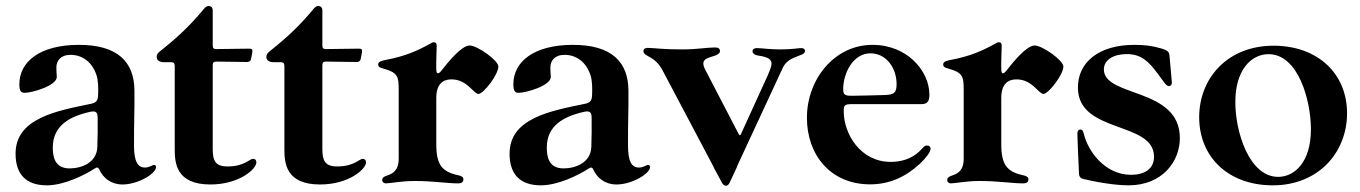

<svg xmlns="http://www.w3.org/2000/svg" viewBox="-20 -592 4448 628"><path d="M133.5 14.2C188.9 14.2 256 -18.8 290.5 -41.2C293.3 -43 295.5 -44 297.6 -44C300.8 -44 302.9 -41.5 304.7 -37.6C317.5 -9.6 343.4 11.4 380.7 11.4C431.5 11.4 490.4 -24.1 490.4 -45.5C490.4 -49 488.6 -52.6 483.3 -52.6C478.7 -52.6 468.4 -44 454.5 -44C429.7 -44 418.7 -64.6 418.3 -114.3C418 -206 420.5 -223.4 419.7 -296.5C419 -388.1 366.5 -446 235.8 -445.3C111.2 -444.6 43.3 -391 43.3 -316.1C43.3 -295.1 48.3 -288.4 60.4 -288.4C84.5 -288.4 165.8 -311.4 165.8 -340.6C165.5 -348.7 164.1 -361.9 164.4 -371.4C164.4 -392.8 177.9 -412.6 210.9 -412.6C248.2 -412.6 280.9 -390.3 295.5 -346.6C301.8 -328.5 301.8 -300.1 300.8 -279.8C300.1 -262.8 294.4 -256 277.7 -252.5C165.1 -229.4 30.9 -205.3 30.9 -89.5C30.9 -22 65 14.2 133.5 14.2ZM152.7 -109.4C152.7 -180.8 207 -211.3 276.3 -226.6C293 -229.8 299 -225.1 299.4 -208.1C300.1 -175.8 299.4 -143.1 298.3 -110.8C296.5 -61.1 248.6 -41.2 207.4 -41.2C157.7 -41.2 152.7 -81.7 152.7 -109.4Z M668 11.4C763.1 11.4 818.5 -39.4 818.5 -60.7C818.5 -68.9 814.3 -72.1 808.2 -72.4C795.8 -72.8 780.9 -47.9 725.1 -47.6C683.6 -47.2 675.8 -67.1 675.8 -105.1V-379.3C676.1 -387.4 679 -390.3 687.1 -390.6L788 -389.2C796.2 -389.6 799.7 -392.4 801.5 -400.6L805.4 -421.9C806.5 -430 804 -432.9 795.8 -432.9L687.1 -431.5C679 -431.5 676.1 -434.3 675.8 -442.5V-557.9C675.8 -567.8 669.7 -572.4 662.6 -572.4C654.8 -572.4 649.9 -566.8 642.4 -557.5C603.7 -511.7 567.5 -475.1 503.9 -424.7C497.5 -419.7 492.5 -414.8 492.5 -405.9C492.5 -395.6 500 -388.5 518.5 -388.5H540.1C548.3 -388.1 551.1 -385.3 551.5 -377.1V-105.1C551.5 -60.7 554.7 11.4 668 11.4Z M1026.6 11.4C1121.8 11.4 1177.2 -39.4 1177.2 -60.7C1177.2 -68.9 1172.9 -72.1 1166.9 -72.4C1154.5 -72.8 1139.6 -47.9 1083.8 -47.6C1042.3 -47.2 1034.4 -67.1 1034.4 -105.1V-379.3C1034.8 -387.4 1037.6 -390.3 1045.8 -390.6L1146.7 -389.2C1154.8 -389.6 1158.4 -392.4 1160.2 -400.6L1164.1 -421.9C1165.1 -430 1162.6 -432.9 1154.5 -432.9L1045.8 -431.5C1037.6 -431.5 1034.8 -434.3 1034.4 -442.5V-557.9C1034.4 -567.8 1028.4 -572.4 1021.3 -572.4C1013.5 -572.4 1008.5 -566.8 1001.1 -557.5C962.4 -511.7 926.1 -475.1 862.6 -424.7C856.2 -419.7 851.2 -414.8 851.2 -405.9C851.2 -395.6 858.7 -388.5 877.1 -388.5H898.8C907 -388.1 909.8 -385.3 910.2 -377.1V-105.1C910.2 -60.7 913.4 11.4 1026.6 11.4Z M1242.9 7.8C1255.7 7.8 1291.9 0 1335.9 0C1399.5 0 1440.3 7.8 1478.7 7.8C1485.8 7.8 1495.7 6 1495.7 -5C1495.7 -12.4 1491.1 -16 1478.7 -18.8C1425.8 -30.2 1407 -52.6 1407 -120.7V-271.3C1407 -316.4 1427.9 -332.4 1456.7 -332.4C1508.5 -332.4 1529.1 -284.8 1544.7 -284.8C1561.8 -284.8 1610.1 -348.4 1610.1 -374.3C1610.1 -394.5 1541.5 -443.2 1516 -443.2C1489.7 -443.2 1445.3 -388.5 1425.4 -362.9C1419.7 -355.5 1415.8 -352.3 1412.3 -352.3C1405.5 -352.3 1407 -367.5 1407 -391.3C1407 -409.8 1408.4 -431.8 1408.4 -442.5C1408.4 -450.3 1405.2 -453.8 1399.5 -453.8C1395.6 -453.8 1393.1 -452.8 1388.5 -449.9C1346.6 -426.8 1308.2 -408.7 1242.9 -396.3C1226.6 -393.1 1217 -390.3 1217 -381C1217 -373.6 1222.3 -370.7 1233 -367.9C1282.3 -354.4 1284.1 -341.6 1284.1 -294.7V-75.3C1284.1 -52.9 1280.9 -28.4 1245.7 -17.8C1234 -13.8 1230.1 -9.6 1230.1 -3.6C1230.1 3.6 1235.4 7.8 1242.9 7.8Z M1749.3 14.2C1804.7 14.2 1871.8 -18.8 1906.2 -41.2C1909.1 -43 1911.2 -44 1913.4 -44C1916.5 -44 1918.7 -41.5 1920.5 -37.6C1933.2 -9.6 1959.2 11.4 1996.4 11.4C2047.2 11.4 2106.2 -24.1 2106.2 -45.5C2106.2 -49 2104.4 -52.6 2099.1 -52.6C2094.5 -52.6 2084.2 -44 2070.3 -44C2045.5 -44 2034.4 -64.6 2034.1 -114.3C2033.7 -206 2036.2 -223.4 2035.5 -296.5C2034.8 -388.1 1982.2 -446 1851.6 -445.3C1726.9 -444.6 1659.1 -391 1659.1 -316.1C1659.1 -295.1 1664.1 -288.4 1676.1 -288.4C1700.3 -288.4 1781.6 -311.4 1781.6 -340.6C1781.2 -348.7 1779.8 -361.9 1780.2 -371.4C1780.2 -392.8 1793.7 -412.6 1826.7 -412.6C1864 -412.6 1896.7 -390.3 1911.2 -346.6C1917.6 -328.5 1917.6 -300.1 1916.5 -279.8C1915.8 -262.8 1910.2 -256 1893.5 -252.5C1780.9 -229.4 1646.7 -205.3 1646.7 -89.5C1646.7 -22 1680.8 14.2 1749.3 14.2ZM1768.5 -109.4C1768.5 -180.8 1822.8 -211.3 1892 -226.6C1908.7 -229.8 1914.8 -225.1 1915.1 -208.1C1915.8 -175.8 1915.1 -143.1 1914.1 -110.8C1912.3 -61.1 1864.3 -41.2 1823.2 -41.2C1773.4 -41.2 1768.5 -81.7 1768.5 -109.4Z M2354.8 15.6C2358.7 15.6 2362.9 12.4 2366.1 6.4L2391.3 -47.6H2390.6L2539.8 -369C2553.6 -399.5 2581 -403.8 2604 -414.1C2609.7 -416.9 2612.9 -420.8 2613.3 -425.4C2612.9 -432.2 2607.2 -434.7 2600.5 -434.7C2591.3 -434.7 2572.1 -430.4 2532.3 -430.4C2497.2 -430.4 2474.1 -434.3 2455.6 -434.7C2448.2 -434.7 2441.4 -431.8 2441.4 -424.7C2441.4 -417.3 2447.4 -414.1 2452.8 -411.9C2464.5 -408 2503.6 -408 2503.6 -384.2C2503.6 -377.1 2501.1 -369.3 2491.5 -346.2L2402.7 -151.6C2400.6 -148.8 2398.4 -149.5 2396 -153.8L2291.2 -355.5C2285.2 -366.8 2280.5 -375.4 2280.5 -383.9C2280.5 -401.6 2301.5 -403.8 2320 -410.5C2328.5 -414.1 2334.5 -418 2334.9 -424C2335.2 -434.3 2328.1 -436.8 2317.8 -436.8C2295.8 -436.8 2256 -430.4 2215.6 -430.4C2148.1 -430 2124.6 -435 2098 -435.4C2088.8 -435 2084.5 -430.8 2084.5 -425.4C2084.5 -404.8 2122.2 -412.3 2148.8 -358.7L2315 -44.4H2314.3L2335.9 -4.6L2340.9 5L2341.6 6C2345.2 12.4 2349.8 15.6 2354.8 15.6Z M2826 11C2889.2 11 2942.1 -13.1 2989.3 -56.8C3008.9 -75.3 3023.8 -95.2 3023.8 -105.8C3023.8 -111.5 3019.5 -116.1 3012.1 -116.1C3002.5 -116.1 2998.2 -106.9 2986.2 -95.9C2959.2 -71 2925.4 -62.5 2893.5 -62.5C2793.7 -62.5 2739.7 -154.8 2739.7 -227.6C2739.7 -247.9 2742.5 -251.4 2766.3 -251.4H2994C3013.5 -251.4 3019.9 -261 3019.9 -282.3C3019.9 -359.7 2947.8 -445.3 2833.8 -445.3C2709.2 -445.3 2619.3 -332.7 2619.3 -206.7C2619.3 -85.6 2696.4 11 2826 11ZM2737.9 -300.1C2737.9 -351.9 2769.9 -417.6 2827.1 -417.6C2878.6 -417.6 2912.6 -370 2912.6 -317.1C2912.6 -289.1 2905.2 -282.3 2873.9 -281.2C2840.9 -280.2 2783.4 -278.8 2768.5 -278.8C2743.6 -278.4 2737.9 -282 2737.9 -300.1Z M3090.9 7.8C3103.7 7.8 3139.9 0 3183.9 0C3247.5 0 3288.4 7.8 3326.7 7.8C3333.8 7.8 3343.8 6 3343.8 -5C3343.8 -12.4 3339.1 -16 3326.7 -18.8C3273.8 -30.2 3255 -52.6 3255 -120.7V-271.3C3255 -316.4 3275.9 -332.4 3304.7 -332.4C3356.5 -332.4 3377.1 -284.8 3392.8 -284.8C3409.8 -284.8 3458.1 -348.4 3458.1 -374.3C3458.1 -394.5 3389.6 -443.2 3364 -443.2C3337.7 -443.2 3293.3 -388.5 3273.4 -362.9C3267.8 -355.5 3263.8 -352.3 3260.3 -352.3C3253.6 -352.3 3255 -367.5 3255 -391.3C3255 -409.8 3256.4 -431.8 3256.4 -442.5C3256.4 -450.3 3253.2 -453.8 3247.5 -453.8C3243.6 -453.8 3241.1 -452.8 3236.5 -449.9C3194.6 -426.8 3156.2 -408.7 3090.9 -396.3C3074.6 -393.1 3065 -390.3 3065 -381C3065 -373.6 3070.3 -370.7 3081 -367.9C3130.3 -354.4 3132.1 -341.6 3132.1 -294.7V-75.3C3132.1 -52.9 3128.9 -28.4 3093.8 -17.8C3082 -13.8 3078.1 -9.6 3078.1 -3.6C3078.1 3.6 3083.5 7.8 3090.9 7.8Z M3777 -433.9C3747.9 -442.5 3721.9 -445.3 3690 -445.3C3574.9 -445.3 3504.6 -388.8 3505.7 -304C3507.5 -154.1 3754.6 -196.4 3754.6 -79.5C3754.6 -38.4 3721.9 -20.2 3679.7 -20.2C3593 -20.2 3537.6 -99.1 3524.9 -154.8C3523.1 -162.3 3520.2 -168.3 3513.5 -168.3C3505.7 -168.3 3503.9 -160.5 3503.9 -154.1C3503.9 -143.5 3507.1 -67.5 3509.2 -24.5C3509.9 -12.1 3515.6 -8.5 3523.4 -6.7C3596.9 11 3649.5 14.2 3671.2 14.2C3780.9 14.2 3839.1 -62.9 3839.1 -140.3C3839.1 -307.2 3590.6 -272.7 3590.6 -365.1C3590.6 -396.3 3622.5 -415.1 3665.5 -415.1C3711.3 -415.1 3736.2 -392.8 3767.4 -350.1C3789.4 -320.7 3794.7 -310.4 3803.3 -310.4C3807.2 -310.4 3812.9 -312.5 3812.9 -322.1C3812.9 -328.8 3808.2 -373.2 3805 -411.9C3804 -424.7 3793.7 -429 3777 -433.9Z M4143.1 14.2C4291.5 14.2 4385.7 -92.3 4386 -221.2C4386 -351.6 4289.8 -442.5 4145.6 -442.5C3996.1 -442.5 3902.3 -337.4 3902.3 -208.1C3902.7 -78.1 3997.9 14.2 4143.1 14.2ZM4020.6 -258.2C4020.2 -360.8 4071 -414.8 4129.3 -414.8C4226.6 -414.8 4267.8 -263.1 4267.8 -169C4267.8 -61.8 4214.5 -13.5 4160.5 -13.5C4066.1 -13.5 4020.2 -160.9 4020.6 -258.2Z"/></svg>

Font: Margiela Serif Semibold
Style: Regular
Weight: 600
Designer: Andreas Faust, Stefan Endress
Version: Version 1.002;FEAKit 1.0